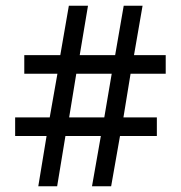

<svg xmlns="http://www.w3.org/2000/svg" viewBox="-20 -652 633 672"><path d="M143 -176H33V-241H154L181 -394H65V-459H191L221 -632H288L259 -459H383L413 -632H479L449 -459H560V-394H437L412 -241H529V-176H400L369 0H302L333 -176H209L180 0H114ZM345 -241 371 -394H247L222 -241Z"/></svg>

Font: Noto Sans Bengali SemiCondensed
Style: Regular
Weight: 400
Width: 4
Designer: Jelle Bosma - Monotype Design Team
Foundry: Monotype Imaging Inc.
Version: Version 2.003